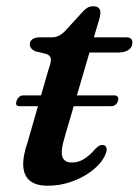

<svg xmlns="http://www.w3.org/2000/svg" viewBox="-20 -582 442 612"><path d="M33 -260.5Q35 -268 41 -273Q47 -278 53.5 -278H345Q352.5 -278 355.5 -273Q358.5 -268 356 -260.5Q350.5 -243.5 334 -243.5H43Q26.5 -243.5 33 -260.5ZM128 -410 92.5 -418.5Q84 -422.5 79.5 -428Q75 -433.5 75 -441Q75 -451 83.5 -457Q92 -463 106 -463H143.5Q157 -463 165.5 -467Q174 -471 185 -480.5L245.5 -546.5Q251.5 -553 259 -557.5Q266.5 -562 277.5 -562Q288.5 -562 294.2 -556.8Q300 -551.5 300 -542.5Q300 -536 297.8 -526.2Q295.5 -516.5 291.5 -504.5L188 -151.5Q172 -99 179 -81.5Q186 -64 209 -64Q229.5 -64 247.2 -74.8Q265 -85.5 285.5 -109Q293.5 -116.5 297.5 -118.2Q301.5 -120 307 -120Q314 -119.5 317.2 -115Q320.5 -110.5 320 -102.5Q316 -83 299.8 -63.2Q283.5 -43.5 257.8 -27Q232 -10.5 199.8 -0.2Q167.5 10 132 10Q96 10 76.2 -5.2Q56.5 -20.5 54.2 -51.8Q52 -83 68.5 -130.5L134 -358.5Q143 -382.5 142.2 -393.5Q141.5 -404.5 128 -410ZM230.5 -414.5 248 -463H383Q402 -463 402 -446Q402 -431 389.5 -422.8Q377 -414.5 355.5 -414.5Z"/></svg>

Font: Fraunces Medium
Style: Italic
Weight: 500
Italic angle: -16°
Version: Version 1.000;[b76b70a41]